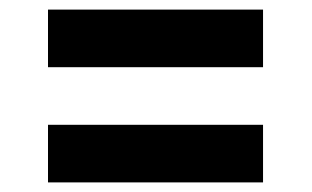

<svg xmlns="http://www.w3.org/2000/svg" viewBox="-20 -556 649 400"><path d="M80 -176V-296H528V-176ZM80 -416V-536H528V-416Z"/></svg>

Font: Exo Thin
Style: Bold
Weight: 700
Version: Version 2.000